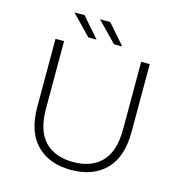

<svg xmlns="http://www.w3.org/2000/svg" viewBox="-125 -987 1043 1104"><g transform="rotate(15 396.5 -435.0)"><path d="M396 5Q266 5 191 -71Q116 -147 116 -297V-700H167V-299Q167 -168 227 -105Q287 -42 397 -42Q506 -42 566 -105Q626 -168 626 -299V-700H677V-297Q677 -147 602 -71Q527 5 396 5ZM449 -757 334 -875H395L498 -757ZM296 -757 182 -875H242L345 -757Z"/></g></svg>

Font: Montserrat Z Light
Style: Regular
Weight: 300
Designer: Julieta Ulanovsky
Foundry: Julieta Ulanovsky
Version: Version 8.000